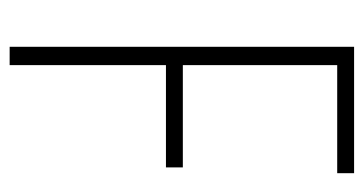

<svg xmlns="http://www.w3.org/2000/svg" viewBox="-198 -556 754 398"><g transform="rotate(90 179.0 -357.0)"><path d="M115 0H77V-714H339V-679H115V-359H327V-324H115Z"/></g></svg>

Font: Noto Sans Arabic ExtCond ExtLt
Style: Regular
Weight: 200
Width: 2
Designer: Monotype Design Team, Nadine Chahine, Nizar Qandah and Khaled Hosny
Foundry: Monotype Imaging Inc.
Version: Version 2.012; ttfautohint (v1.8.4.7-5d5b)